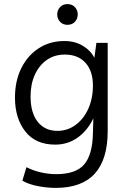

<svg xmlns="http://www.w3.org/2000/svg" viewBox="-20 -706 620 936"><path d="M252 210Q210 210 165.5 201.5Q121 193 89 175L109 109Q142 126 180 134.5Q218 143 254 143Q350 143 390.5 95.5Q431 48 433 -56L435 -129Q407 -70 359 -35.5Q311 -1 249 -1Q154 -1 103.5 -65Q53 -129 53 -230Q53 -311 83.5 -373Q114 -435 168.5 -470.5Q223 -506 294 -506Q345 -506 383.5 -483Q422 -460 440 -424L450 -497H505V-67Q505 210 252 210ZM296 -440Q246 -440 208.5 -414Q171 -388 150 -342Q129 -296 129 -236Q129 -156 164 -112Q199 -68 260 -68Q309 -68 348.5 -97Q388 -126 410.5 -176Q433 -226 433 -289Q433 -360 396.5 -400Q360 -440 296 -440ZM309 -585Q286 -585 272.5 -600Q259 -615 259 -636Q259 -656 272.5 -671Q286 -686 309 -686Q332 -686 345.5 -671Q359 -656 359 -636Q359 -615 345.5 -600Q332 -585 309 -585Z"/></svg>

Font: LivvicRegular
Style: Regular
Weight: 400
Designer: Jacques Le Bailly, Baron von Fonthausen
Version: Version 1.001; ttfautohint (v1.8.2)